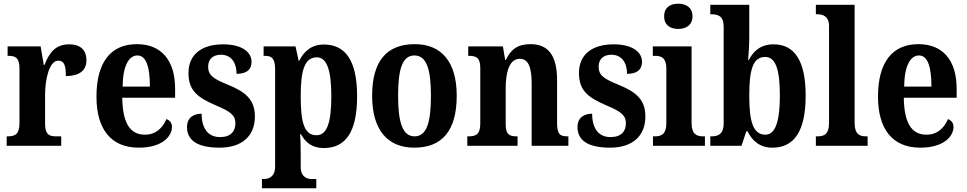

<svg xmlns="http://www.w3.org/2000/svg" viewBox="-20 -786 5214 1035"><path d="M16 0H310V-51H282C248 -51 223 -59 223 -118V-275C223 -360 246 -459 294 -459C327 -459 335 -431 335 -376C405 -376 446 -404 446 -461C446 -512 418 -547 353 -547C283 -547 247 -507 220 -436H216L199 -536H21V-485H24C62 -485 85 -476 85 -417V-123C85 -60 59 -51 20 -51H16Z M728 10C856 10 907 -52 907 -102C907 -124 894 -138 877 -144C857 -97 821 -60 761 -60C682 -60 641 -121 639 -259H924V-307C924 -465 846 -548 718 -548C579 -548 500 -453 500 -265C500 -91 577 10 728 10ZM788 -319H641C642 -428 673 -487 721 -487C769 -487 788 -423 788 -319Z M1163 10C1287 10 1354 -55 1354 -158C1354 -252 1300 -292 1207 -330C1128 -362 1102 -381 1102 -427C1102 -467 1128 -491 1171 -491C1221 -491 1255 -455 1255 -388C1310 -388 1336 -411 1336 -453C1336 -501 1290 -547 1183 -547C1071 -547 996 -496 996 -392C996 -299 1044 -260 1146 -217C1219 -186 1249 -166 1249 -122C1249 -78 1224 -47 1166 -47C1103 -47 1067 -92 1067 -173C1026 -173 988 -154 988 -101C988 -34 1038 10 1163 10Z M1392 229H1685V179H1661C1638 179 1601 171 1601 113V49C1601 8 1600 -30 1598 -63H1602C1627 -17 1664 12 1725 12C1843 12 1905 -74 1905 -267C1905 -460 1842 -546 1726 -546C1659 -546 1618 -509 1593 -458H1590L1573 -536H1401V-485H1407C1440 -485 1463 -476 1463 -415V112C1463 170 1426 179 1402 179H1392ZM1686 -57C1619 -57 1601 -128 1601 -268C1601 -399 1619 -477 1688 -477C1744 -477 1766 -402 1766 -267C1766 -128 1744 -57 1686 -57Z M2213 10C2364 10 2442 -82 2442 -270C2442 -457 2356 -548 2216 -548C2065 -548 1986 -457 1986 -270C1986 -82 2072 10 2213 10ZM2215 -51C2150 -51 2126 -126 2126 -270C2126 -414 2149 -487 2214 -487C2279 -487 2303 -414 2303 -270C2303 -126 2280 -51 2215 -51Z M2499 0H2770V-51H2766C2728 -51 2706 -59 2706 -116V-311C2706 -393 2724 -469 2782 -469C2831 -469 2846 -418 2846 -333V0H3044V-51H3040C3001 -51 2983 -60 2983 -122V-354C2983 -490 2933 -548 2840 -548C2770 -548 2733 -519 2707 -463H2703L2691 -536H2504V-485H2508C2546 -485 2569 -476 2569 -420V-120C2569 -60 2544 -51 2505 -51H2499Z M3268 10C3392 10 3459 -55 3459 -158C3459 -252 3405 -292 3312 -330C3233 -362 3207 -381 3207 -427C3207 -467 3233 -491 3276 -491C3326 -491 3360 -455 3360 -388C3415 -388 3441 -411 3441 -453C3441 -501 3395 -547 3288 -547C3176 -547 3101 -496 3101 -392C3101 -299 3149 -260 3251 -217C3324 -186 3354 -166 3354 -122C3354 -78 3329 -47 3271 -47C3208 -47 3172 -92 3172 -173C3131 -173 3093 -154 3093 -101C3093 -34 3143 10 3268 10Z M3636 -630C3678 -630 3713 -651 3713 -698C3713 -746 3678 -766 3636 -766C3593 -766 3560 -746 3560 -698C3560 -651 3593 -630 3636 -630ZM3500 0H3780V-51H3770C3734 -51 3708 -64 3708 -123V-536H3499V-485H3512C3547 -485 3572 -472 3572 -417V-122C3572 -64 3547 -51 3510 -51H3500Z M4144 10C4259 10 4323 -76 4323 -270C4323 -462 4261 -547 4150 -547C4082 -547 4042 -512 4017 -463H4013C4016 -493 4019 -550 4019 -587V-760H3809V-709H3814C3851 -709 3881 -700 3881 -642V-121C3881 -60 3848 -51 3815 -51H3809V0H3977L4003 -78H4010C4035 -26 4077 10 4144 10ZM4106 -60C4038 -60 4019 -135 4019 -270C4019 -409 4038 -479 4105 -479C4161 -479 4184 -411 4184 -271C4184 -135 4161 -60 4106 -60Z M4378 0H4657V-51H4648C4612 -51 4587 -64 4587 -123V-760H4378V-709H4388C4411 -709 4449 -701 4449 -647V-123C4449 -64 4424 -51 4388 -51H4378Z M4941 10C5069 10 5120 -52 5120 -102C5120 -124 5107 -138 5090 -144C5070 -97 5034 -60 4974 -60C4895 -60 4854 -121 4852 -259H5137V-307C5137 -465 5059 -548 4931 -548C4792 -548 4713 -453 4713 -265C4713 -91 4790 10 4941 10ZM5001 -319H4854C4855 -428 4886 -487 4934 -487C4982 -487 5001 -423 5001 -319Z"/></svg>

Font: Noto Serif Devanagari Condensed
Style: Bold
Weight: 700
Width: 3
Designer: Universal Thirst, Indian Type Foundry and the Monotype Design Team
Foundry: Monotype Imaging Inc.
Version: Version 2.004